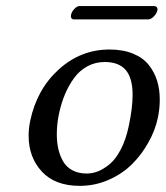

<svg xmlns="http://www.w3.org/2000/svg" viewBox="-20 -602 546 632"><path d="M467.8 -538.1H223.6Q217.3 -538.1 214.8 -542.7Q212.4 -547.4 213.9 -553.2Q215.8 -563 224.6 -572.5Q233.4 -582 241.7 -582H486.8Q493.7 -582 496.6 -577.4Q499.5 -572.8 498 -567.9Q496.1 -558.1 486.6 -548.1Q477.1 -538.1 467.8 -538.1ZM79.6 -205.1Q101.6 -308.6 173.8 -373.8Q246.1 -439 340.3 -439Q384.8 -439 417.7 -425.5Q450.7 -412.1 469.5 -388.4Q488.3 -364.7 497.1 -336.4Q505.9 -308.1 505.9 -274.4Q505.9 -243.2 499.5 -213.9Q490.7 -172.4 468.8 -133.8Q447.3 -94.2 415 -62Q382.8 -29.8 337.6 -10Q292.5 9.8 242.7 9.8Q161.6 9.8 117.9 -37.1Q74.2 -84 74.2 -155.8Q74.2 -179.2 79.6 -205.1ZM324.7 -397.9Q293.9 -397.9 268.1 -384Q242.2 -370.1 224.1 -345.5Q206.1 -320.8 193.8 -291.5Q181.6 -262.2 174.3 -228Q167 -193.8 167 -160.2Q167 -134.3 171.9 -112.3Q176.8 -90.3 187.5 -71.3Q198.2 -52.2 218.3 -41.5Q238.3 -30.8 265.6 -30.8Q284.2 -30.8 302.7 -38.1Q321.3 -45.4 341.3 -62Q361.3 -78.6 377.9 -110.8Q394.5 -142.6 403.8 -187Q416.5 -246.6 416.5 -289.6Q416.5 -345.2 393.8 -371.6Q371.1 -397.9 324.7 -397.9Z"/></svg>

Font: Linux Biolinum G
Style: Italic
Weight: 400
Italic angle: -12°
Designer: Philipp H. Poll
Foundry: Philipp H. Poll
Version: Version 0.5.1